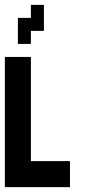

<svg xmlns="http://www.w3.org/2000/svg" viewBox="-20 -770 361 790"><path d="M107.1 -535.7V-107.1H267.9V0H0V-535.7ZM107.1 -750H160.7V-642.9H107.1V-589.3H53.6V-696.4H107.1Z"/></svg>

Font: Jersey 10
Style: Regular
Weight: 400
Designer: Sarah Cadigan-Fried
Version: Version 1.000